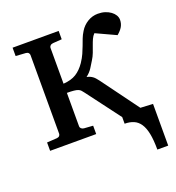

<svg xmlns="http://www.w3.org/2000/svg" viewBox="-121 -591 772 843"><g transform="rotate(-20 265.0 -169.0)"><path d="M471.2 155.8Q471.2 110.8 465.1 80.8Q459 50.8 446.8 33Q434.6 15.1 416.5 7.6Q398.4 0 375 0V-30.8L256.8 -188Q251.5 -195.3 246.8 -200.4Q242.2 -205.6 234.6 -208.5Q227.1 -211.4 215.1 -212.6Q203.1 -213.9 183.1 -213.9V-57.1Q183.1 -52.2 187.5 -47.6Q191.9 -43 200.2 -42L242.2 -39.1V0H26.9V-39.1L74.2 -42Q82.5 -43 86.2 -47.6Q89.8 -52.2 89.8 -57.1V-424.8Q89.8 -429.7 86.2 -434.3Q82.5 -439 74.2 -439.9L26.9 -442.9V-481.9H242.2V-442.9L200.2 -439.9Q191.9 -439 187.5 -434.3Q183.1 -429.7 183.1 -424.8V-256.8Q219.7 -259.3 242.9 -273.7Q266.1 -288.1 285.2 -315.9Q297.9 -335 305.2 -351.6Q312.5 -368.2 318.4 -383.8Q324.2 -399.4 329.8 -414.3Q335.4 -429.2 345.2 -444.8Q358.4 -466.8 380.9 -480.5Q403.3 -494.1 429.2 -494.1Q447.3 -494.1 462.4 -489.3Q477.5 -484.4 488.5 -476.3Q499.5 -468.3 505.9 -457.8Q512.2 -447.3 512.2 -436Q512.2 -418.9 504.2 -404.5Q496.1 -390.1 479 -376L386.2 -418.9Q377.4 -410.2 371.8 -397.7Q366.2 -385.3 361.1 -370.6Q356 -356 350.1 -340.3Q344.2 -324.7 335 -310.1Q327.6 -297.4 316.4 -280Q305.2 -262.7 288.1 -250Q296.9 -248 303.5 -245.1Q310.1 -242.2 315.7 -238Q321.3 -233.9 326.2 -228Q331.1 -222.2 336.9 -214.8L463.9 -42L522 -39.1V155.8Z"/></g></svg>

Font: Charis SIL CyrE
Style: Regular
Weight: 400
Foundry: SIL International
Version: Version 5.000